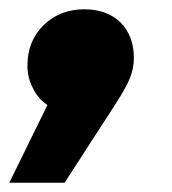

<svg xmlns="http://www.w3.org/2000/svg" viewBox="-66 -236 369 413"><path d="M115 -216C147 -216 173 -207 193 -188C212 -169 222 -143 222 -112C222 -96 219 -81 213 -67C207 -52 196 -33 181 -10L73 157H-46L36 -10C23 -19 12 -31 5 -46C-3 -61 -7 -77 -7 -95C-7 -131 5 -160 29 -183C52 -205 81 -216 115 -216Z"/></svg>

Font: My Font
Style: Italic
Weight: 500
Designer: Julieta Ulanovsky
Foundry: Julieta Ulanovsky
Version: ""